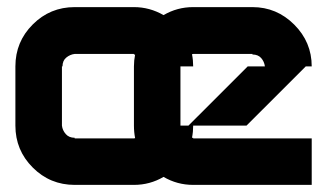

<svg xmlns="http://www.w3.org/2000/svg" viewBox="-20 -520 897 540"><path d="M690 -368.3H523.3Q521.7 -368.3 520 -367.5Q523.3 -350.8 523.3 -333.3H487.5V-166.7H510L676.7 -333.3H725Q723.3 -346.7 714.6 -356.7Q705.8 -366.7 690 -366.7ZM690 -500Q758.3 -500 807.5 -450.8Q856.7 -401.7 856.7 -333.3H840L673.3 -166.7H523.3Q523.3 -149.2 520 -132.5Q521.7 -132.5 523.3 -132.5V-130.8H856.7V0H523.3Q478.3 0 440 -22.5Q401.7 0 356.7 0H190Q120.8 0 72.1 -48.8Q23.3 -97.5 23.3 -166.7V-333.3Q23.3 -402.5 72.1 -451.2Q120.8 -500 190 -500H356.7Q400.8 -500 440 -477.5Q478.3 -500 523.3 -500ZM360 -131.7Q356.7 -148.3 356.7 -166.7V-333.3Q356.7 -350 360 -366.7Q358.3 -366.7 356.7 -366.7V-368.3H190Q176.7 -366.7 166.2 -357.9Q155.8 -349.2 155.8 -333.3H154.2V-166.7Q155.8 -153.3 165 -142.9Q174.2 -132.5 190 -132.5V-130.8H356.7Q358.3 -130.8 360 -131.7Z"/></svg>

Font: 0xA000-Squareish
Style: Squareish-Bold
Weight: 700
Version: Version 0.1